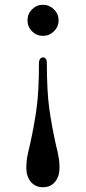

<svg xmlns="http://www.w3.org/2000/svg" viewBox="-20 -549 359 803"><path d="M95 -464Q95 -491 114 -510Q133 -529 160 -529Q186 -529 205.5 -510Q225 -491 225 -464Q225 -437 205.5 -418Q186 -399 160 -399Q133 -399 114 -418Q95 -437 95 -464ZM90 152Q90 130 93.5 109.5Q97 89 106 53Q123 -24 133 -96Q143 -168 143 -285Q143 -297 148 -303Q153 -309 160 -309Q167 -309 171.5 -303Q176 -297 176 -285Q176 -168 186 -96Q196 -24 213 53Q222 89 225.5 109.5Q229 130 229 152Q229 188 210.5 211Q192 234 160 234Q127 234 108.5 211Q90 188 90 152Z"/></svg>

Font: Shippori Mincho SemiBold
Style: Regular
Weight: 600
Designer: FONTDASU
Foundry: FONTDASU / Google Inc. / but / Adobe
Version: Version 3.110; ttfautohint (v1.8.3)